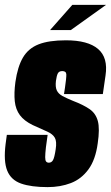

<svg xmlns="http://www.w3.org/2000/svg" viewBox="-20 -758 455 786"><path d="M175 8Q108 8 66.5 -6.5Q25 -21 9.5 -59.5Q-6 -98 3 -169L8 -206H175L168 -155Q165 -128 165 -114.5Q165 -101 169 -96.5Q173 -92 180 -92Q191 -92 197 -102.5Q203 -113 208 -147Q213 -179 204.5 -194Q196 -209 174 -219Q152 -229 114 -246Q79 -263 61.5 -286.5Q44 -310 40.5 -343.5Q37 -377 43 -422Q52 -485 74 -522.5Q96 -560 138 -576.5Q180 -593 250 -593Q340 -593 381.5 -557.5Q423 -522 412 -449L401 -373Q361 -373 321.5 -373Q282 -373 242 -373L246 -399Q252 -440 251.5 -453.5Q251 -467 235 -467Q222 -467 217 -458Q212 -449 209 -427Q206 -402 212.5 -388Q219 -374 235.5 -365Q252 -356 279 -345Q321 -329 346.5 -311.5Q372 -294 380.5 -262.5Q389 -231 380 -171Q371 -104 342 -64.5Q313 -25 270 -8.5Q227 8 175 8ZM185 -635 276 -738H414L270 -635Z"/></svg>

Font: Alumni Sans Thin Black
Style: Italic
Weight: 900
Italic angle: -8°
Version: Version 1.016